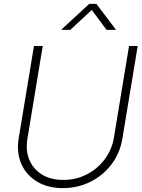

<svg xmlns="http://www.w3.org/2000/svg" viewBox="-20 -966 738 996"><path d="M306.2 9.8Q227.5 9.8 171.6 -24.2Q115.7 -58.1 90.3 -116.7Q64.9 -175.3 77.1 -249.5L156.2 -727.5H201.7L122.6 -248.5Q111.8 -185.5 132.1 -137Q152.3 -88.4 197.8 -60.5Q243.2 -32.7 307.6 -32.7Q374.5 -32.7 430.2 -61.3Q485.8 -89.8 522.9 -139.4Q560.1 -189 570.8 -251.5L649.4 -727.5H694.3L614.7 -246.1Q602.5 -171.9 558.8 -114Q515.1 -56.2 449.5 -23.2Q383.8 9.8 306.2 9.8ZM344.7 -811H298.3L298.8 -813L442.9 -945.8H480L580.6 -813L580.1 -811H532.7L456.1 -914.6Z"/></svg>

Font: Inter 24pt ExtraLight
Style: Italic
Weight: 250
Italic angle: -9.3988°
Version: Version 4.001;git-66647c0bb